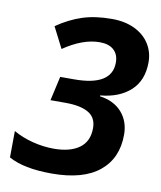

<svg xmlns="http://www.w3.org/2000/svg" viewBox="-83 -790 725 866"><g transform="rotate(10 280.0 -357.0)"><path d="M15 -29 16 -150Q56 -127 105 -114.5Q154 -102 202 -102Q277 -102 319 -132.5Q361 -163 361 -224Q361 -272 324.5 -293.5Q288 -315 219 -315H150L175 -426H239Q411 -426 411 -533Q411 -570 388.5 -590.5Q366 -611 324 -611Q247 -611 159 -551L110 -647Q167 -686 225 -705Q283 -724 360 -724Q420 -724 464.5 -702.5Q509 -681 532.5 -643.5Q556 -606 556 -560Q556 -477 505 -430Q454 -383 367 -375V-371Q432 -362 468 -321Q504 -280 504 -219Q504 -111 430 -50.5Q356 10 213 10Q84 10 15 -29Z"/></g></svg>

Font: Noto Sans Display
Style: Bold Italic
Weight: 700
Italic angle: -12°
Designer: Monotype Design team
Foundry: Monotype Imaging Inc.
Version: Version 1.000